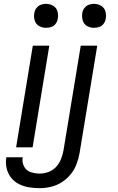

<svg xmlns="http://www.w3.org/2000/svg" viewBox="-20 -768 616 1001"><path d="M470 -623Q484 -623 497.5 -627.5Q511 -632 520 -644Q529 -656 531 -670Q535 -690 529.5 -709Q524 -728 507 -738Q490 -748 470 -748Q456 -748 442.5 -743Q429 -738 420 -726Q411 -714 409 -700Q406 -680 411.5 -661Q417 -642 433.5 -632.5Q450 -623 470 -623ZM220 -623Q234 -623 247.5 -627.5Q261 -632 270 -644Q279 -656 281 -670Q285 -690 279.5 -709Q274 -728 257 -738Q240 -748 220 -748Q206 -748 192.5 -743Q179 -738 170 -726Q161 -714 159 -700Q155 -680 161 -661Q167 -642 183.5 -632.5Q200 -623 220 -623ZM187 213Q216 213 245.5 206Q275 199 302 182Q329 165 349 140Q369 115 379.5 86.5Q390 58 395 29L487 -530H401L311 16Q307 39 298 61.5Q289 84 272.5 102Q256 120 233 128.5Q210 137 187 137Q162 137 139 129Q116 121 105 99Q94 77 98 53V52H13V53Q8 81 14.5 109Q21 137 37.5 158Q54 179 78.5 191.5Q103 204 130.5 208.5Q158 213 187 213ZM64 0H150L237 -530H151Z"/></svg>

Font: Iosevka Sparkle
Style: Italic
Weight: 400
Italic angle: -9°
Designer: Belleve Invis
Foundry: Belleve Invis
Version: Version 4.5.0; ttfautohint (v1.8.3)